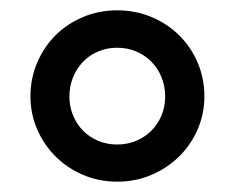

<svg xmlns="http://www.w3.org/2000/svg" viewBox="-20 -749 455 372"><path d="M39 -562.5Q39 -597 52 -627.5Q65 -658 87.5 -680.5Q110 -703 140.8 -716Q171.5 -729 207 -729Q242.5 -729 273.5 -716Q304.5 -703 327.2 -680.5Q350 -658 363 -627.5Q376 -597 376 -562.5Q376 -528.5 363 -498.5Q350 -468.5 327.2 -446Q304.5 -423.5 273.5 -410.2Q242.5 -397 207 -397Q171.5 -397 140.8 -410.2Q110 -423.5 87.5 -446Q65 -468.5 52 -498.5Q39 -528.5 39 -562.5ZM114.5 -562Q114.5 -542.5 121.5 -525.5Q128.5 -508.5 140.8 -496Q153 -483.5 170 -476.2Q187 -469 207 -469Q227 -469 244 -476.2Q261 -483.5 273.5 -496Q286 -508.5 293 -525.5Q300 -542.5 300 -562Q300 -582 293 -599.2Q286 -616.5 273.5 -629.2Q261 -642 244 -649.2Q227 -656.5 207 -656.5Q187 -656.5 170 -649.2Q153 -642 140.8 -629.2Q128.5 -616.5 121.5 -599.2Q114.5 -582 114.5 -562Z"/></svg>

Font: Lato 2
Style: Regular
Weight: 600
Designer: Lukasz Dziedzic with Adam Twardoch and Botio Nikoltchev
Foundry: tyPoland Lukasz Dziedzic
Version: Version 2.015; 2015-08-06; http://www.latofonts.com/